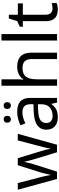

<svg xmlns="http://www.w3.org/2000/svg" viewBox="887 -1738 810 2624"><g transform="rotate(-90 1292.0 -426.0)"><path d="M431 -354Q425 -375 419 -395.5Q413 -416 408.5 -434.5Q404 -453 400 -469Q396 -485 394 -496H390Q388 -485 384.5 -469Q381 -453 376.5 -434Q372 -415 366.5 -394.5Q361 -374 354 -353L258 -52H158L11 -588H102L176 -302Q184 -273 191 -243.5Q198 -214 203.5 -187.5Q209 -161 211 -142H215Q218 -154 222 -172Q226 -190 230.5 -210Q235 -230 240.5 -250Q246 -270 251 -286L346 -588H442L534 -286Q541 -263 548.5 -237Q556 -211 562 -186.5Q568 -162 570 -143H574Q576 -160 581.5 -185.5Q587 -211 594.5 -241.5Q602 -272 610 -302L685 -588H775L626 -52H523Z M1074 -596Q1172 -596 1219 -553Q1266 -510 1266 -416V-51H1202L1185 -127H1181Q1158 -98 1133.5 -78.5Q1109 -59 1077.5 -50Q1046 -41 1001 -41Q953 -41 914.5 -58Q876 -75 854 -110.5Q832 -146 832 -200Q832 -280 895 -323.5Q958 -367 1089 -371L1180 -374V-406Q1180 -473 1151 -499Q1122 -525 1069 -525Q1027 -525 989 -512.5Q951 -500 918 -484L891 -550Q926 -569 974 -582.5Q1022 -596 1074 -596ZM1100 -310Q1000 -306 961.5 -278Q923 -250 923 -199Q923 -154 950.5 -133Q978 -112 1021 -112Q1089 -112 1134 -149.5Q1179 -187 1179 -265V-313ZM927 -732Q927 -758 941 -769.5Q955 -781 974 -781Q993 -781 1007 -769.5Q1021 -758 1021 -732Q1021 -707 1007 -694.5Q993 -682 974 -682Q955 -682 941 -694.5Q927 -707 927 -732ZM1115 -732Q1115 -758 1128.5 -769.5Q1142 -781 1161 -781Q1180 -781 1194 -769.5Q1208 -758 1208 -732Q1208 -707 1194 -694.5Q1180 -682 1161 -682Q1142 -682 1128.5 -694.5Q1115 -707 1115 -732Z M1520 -588Q1520 -569 1518.5 -549Q1517 -529 1515 -513H1521Q1538 -541 1564 -559Q1590 -577 1622 -586.5Q1654 -596 1688 -596Q1753 -596 1796.5 -575.5Q1840 -555 1862 -512Q1884 -469 1884 -400V-51H1797V-394Q1797 -459 1768 -491Q1739 -523 1677 -523Q1617 -523 1583 -500.5Q1549 -478 1534.5 -434.5Q1520 -391 1520 -328V-51H1432V-811H1520Z M2138 -51H2050V-811H2138Z M2487 -113Q2507 -113 2528 -116.5Q2549 -120 2562 -124V-57Q2548 -50 2522 -45.5Q2496 -41 2472 -41Q2430 -41 2394.5 -55.5Q2359 -70 2337 -106Q2315 -142 2315 -207V-519H2239V-561L2316 -596L2351 -710H2403V-587H2558V-519H2403V-209Q2403 -160 2426.5 -136.5Q2450 -113 2487 -113Z"/></g></svg>

Font: Noto Sans Tamil UI
Style: Regular
Weight: 400
Designer: Jelle Bosma - Monotype Design Team
Foundry: Monotype Imaging Inc.
Version: Version 2.004